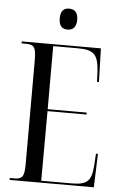

<svg xmlns="http://www.w3.org/2000/svg" viewBox="-60 -945 618 986"><g transform="rotate(5 249.0 -451.5)"><path d="M256 -795C284 -795 302 -811 302 -849C302 -888 284 -903 256 -903C229 -903 212 -888 212 -849C212 -811 229 -795 256 -795ZM28 0H462L468 -173H458L454 -110C448 -31 427 -10 344 -10H190L191 -369H392V-379H191V-704H316C401 -704 423 -683 429 -593L431 -541H441L436 -714H28V-704H49C90 -704 103 -694 103 -626V-86C103 -19 89 -10 49 -10H28Z"/></g></svg>

Font: Noto Serif Display ExtraCondensed
Style: Regular
Weight: 400
Width: 2
Designer: Monotype Design Team
Foundry: Monotype Imaging Inc.
Version: Version 2.009